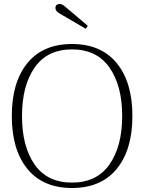

<svg xmlns="http://www.w3.org/2000/svg" viewBox="-20 -930 721 960"><path d="M279 -862Q257 -874 257 -891Q257 -899 262.5 -904.5Q268 -910 277 -910Q293 -910 309 -894L419 -801L409 -786ZM39 -350Q39 -519 117 -614.5Q195 -710 340 -710Q485 -710 563.5 -614.5Q642 -519 642 -350Q642 -181 563.5 -85.5Q485 10 340 10Q195 10 117 -85.5Q39 -181 39 -350ZM591 -350Q591 -501 527.5 -592Q464 -683 340 -683Q216 -683 153 -592Q90 -501 90 -350Q90 -198 153 -107.5Q216 -17 340 -17Q464 -17 527.5 -108Q591 -199 591 -350Z"/></svg>

Font: Trirong ExtraLight
Style: Regular
Weight: 275
Designer: Katatrad Team
Foundry: CadsonDemak
Version: Version 1.001